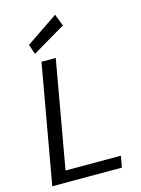

<svg xmlns="http://www.w3.org/2000/svg" viewBox="-137 -1015 803 1092"><g transform="rotate(-15 264.5 -469.0)"><path d="M31 0 155 -700H239L127 -67H453L441 0ZM131 -753 111 -811 299 -938 326 -868Z"/></g></svg>

Font: DM Sans 12pt
Style: Italic
Weight: 400
Italic angle: -10°
Version: Version 4.004;gftools[0.9.30]